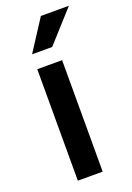

<svg xmlns="http://www.w3.org/2000/svg" viewBox="-144 -800 587 855"><g transform="rotate(-20 149.5 -373.0)"><path d="M188 -528.3V0H70.3V-528.3ZM71.3 -598.6 166.5 -745.6H299.3L166.5 -598.6Z"/></g></svg>

Font: Vazirmatn RD UI FD Medium
Style: Regular
Weight: 500
Designer: Saber Rastikerdar
Foundry: Saber Rastikerdar
Version: Version 33.003